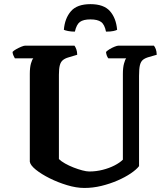

<svg xmlns="http://www.w3.org/2000/svg" viewBox="-20 -930 825 950"><path d="M397.5 0Q357.5 0 312 -13.8Q266.5 -27.5 225.5 -48Q184.5 -68.5 157.2 -90.5Q130 -112.5 127.5 -130V-564.5Q127.5 -596 133.2 -616Q139 -636 145 -641.5H53.5Q51 -646.5 47 -654.2Q43 -662 42 -673Q47.5 -679.5 60 -686.5Q72.5 -693.5 85.2 -698.8Q98 -704 103.5 -704H348.5Q353 -698.5 357.5 -686.5Q362 -674.5 362 -659L318.5 -646Q301 -641 290.5 -632Q280 -623 275.8 -606.2Q271.5 -589.5 271.5 -560V-143Q282.5 -132 302 -121Q321.5 -110 344 -101.2Q366.5 -92.5 387.2 -87Q408 -81.5 421.5 -81.5Q456 -81.5 488.2 -89.8Q520.5 -98 546.8 -111.5Q573 -125 588 -140V-564Q588 -596 593.8 -616.2Q599.5 -636.5 604.5 -641.5H516Q512 -646 508.8 -654.2Q505.5 -662.5 504.5 -673Q510.5 -679.5 522.5 -686.8Q534.5 -694 547 -699Q559.5 -704 565.5 -704H741.5Q746.5 -698 750.8 -687Q755 -676 755.5 -659L717 -648Q697.5 -642.5 687 -633.8Q676.5 -625 672.2 -607Q668 -589 668 -554.5V-108Q655 -91 627 -72Q599 -53 561.5 -36.8Q524 -20.5 481.8 -10.2Q439.5 0 397.5 0ZM427.5 -909.5Q493.5 -909.5 524 -875Q554.5 -840.5 559.5 -782.5Q554.5 -779.5 541.2 -776.5Q528 -773.5 504.5 -773.5Q497.5 -809 480 -821.5Q462.5 -834 427.5 -834Q392.5 -834 375.5 -821.5Q358.5 -809 350.5 -773.5Q332 -773.5 317 -776.5Q302 -779.5 296 -782.5Q300.5 -839 330.8 -874.2Q361 -909.5 427.5 -909.5Z"/></svg>

Font: Texturina Medium
Style: Regular
Weight: 500
Designer: Guillermo Torres Carreño
Foundry: Omnibus-Type
Version: Version 1.003